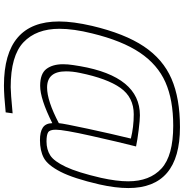

<svg xmlns="http://www.w3.org/2000/svg" viewBox="1 -758 954 997"><g transform="rotate(90 478.5 -260.0)"><path d="M92 -89Q92 -162 115 -261Q155 -430 221.5 -529.5Q288 -629 389.5 -673Q491 -717 641 -717Q957 -717 957 -449Q957 -382 938 -298Q907 -164 872.5 -97Q838 -30 800.5 -10Q763 10 708 10Q666 10 643.5 -4.5Q621 -19 620 -54Q494 9 426 9Q363 9 338.5 -23.5Q314 -56 314 -110Q314 -135 318.5 -163.5Q323 -192 324 -198Q378 -509 579 -509Q604 -509 656 -502.5Q708 -496 741 -489Q718 -399 686 -256Q654 -113 654 -72Q654 -41 667.5 -32.5Q681 -24 715 -24Q757 -24 787.5 -43.5Q818 -63 847 -124.5Q876 -186 904 -307Q922 -389 922 -448Q922 -560 855.5 -621Q789 -682 633 -682Q499 -682 407.5 -641.5Q316 -601 254 -509Q192 -417 154 -261Q130 -165 130 -91Q130 29 200 95.5Q270 162 433 162Q462 162 569 152L564 188Q474 197 425 197Q92 197 92 -89ZM620 -88Q622 -113 649 -238.5Q676 -364 700 -462Q640 -477 574 -477Q486 -477 437 -408Q388 -339 359 -197Q351 -159 351 -125Q351 -27 435 -27Q504 -27 620 -88Z"/></g></svg>

Font: Cairo ExtraLight
Style: Italic
Weight: 275
Italic angle: -13°
Designer: Mohamed Gaber, Accademia di Belle Arti di Urbino and others
Foundry: Kief Type Foundry, Accademia di Belle Arti di Urbino and others
Version: Version 3.011